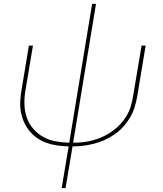

<svg xmlns="http://www.w3.org/2000/svg" viewBox="-20 -755 840 990"><path d="M298 215 334 0Q304 -1 275.5 -5Q247 -9 221 -18Q195 -27 172.5 -42.5Q150 -58 133 -78.5Q116 -99 104.5 -124Q93 -149 88 -176.5Q83 -204 84.5 -233Q86 -262 91 -291L129 -520H150L111 -288Q105 -252 106 -216.5Q107 -181 118 -149Q129 -117 151 -91.5Q173 -66 202 -49.5Q231 -33 266 -26.5Q301 -20 337 -19L455 -735H475L357 -19Q383 -19 409 -22Q435 -25 460.5 -32Q486 -39 511 -50.5Q536 -62 558.5 -78Q581 -94 600 -114.5Q619 -135 633 -158.5Q647 -182 654.5 -207.5Q662 -233 666 -258L710 -520H731L687 -255Q682 -228 673.5 -200.5Q665 -173 650 -148Q635 -123 615 -101Q595 -79 570.5 -62Q546 -45 519 -33Q492 -21 464.5 -14Q437 -7 409.5 -3.5Q382 0 354 0L318 215Z"/></svg>

Font: Iosevka Aile Thin
Style: Italic
Weight: 100
Italic angle: -9°
Designer: Belleve Invis
Foundry: Belleve Invis
Version: Version 31.1.0; ttfautohint (v1.8.4)